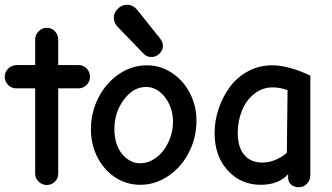

<svg xmlns="http://www.w3.org/2000/svg" viewBox="-38 -766 1386 802"><path d="M157.2 6.8Q138.2 6.8 123.5 -7.1Q108.9 -21 108.9 -40V-397H29.8Q9.8 -397 -4.2 -411.4Q-18.1 -425.8 -18.1 -444.8Q-18.1 -466.3 -2.9 -480.2Q12.2 -494.1 32.2 -494.1H108.9V-601.1Q108.9 -620.1 123.3 -635Q137.7 -649.9 157.2 -649.9Q178.2 -649.9 191.7 -635.3Q205.1 -620.6 205.1 -601.1V-494.1H290Q310.1 -494.1 324 -480Q337.9 -465.8 337.9 -444.8Q337.9 -425.8 324 -411.4Q310.1 -397 290 -397H205.1V-40Q205.1 -20.5 190.9 -6.8Q176.8 6.8 157.2 6.8Z M594.7 -527.8Q574.2 -527.8 560.5 -543L453.6 -653.8Q437.5 -669.9 437.5 -691.9Q437.5 -712.9 454.1 -729.5Q470.7 -746.1 491.7 -746.1Q518.1 -746.1 535.6 -724.1L630.9 -605Q642.6 -588.9 642.6 -575.2Q642.6 -555.7 627.9 -541.7Q613.3 -527.8 594.7 -527.8ZM547.9 5.9Q490.2 5.9 442.9 -25.4Q395.5 -56.6 368.7 -109.6Q341.8 -162.6 341.8 -226.1Q341.8 -296.9 373.5 -358.6Q405.3 -420.4 459.2 -456.8Q513.2 -493.2 575.7 -493.2Q632.8 -493.2 680.7 -461.2Q728.5 -429.2 755.6 -376.2Q782.7 -323.2 782.7 -262.2Q782.7 -190.4 750.7 -128.7Q718.8 -66.9 664.6 -30.5Q610.4 5.9 547.9 5.9ZM547.9 -84Q583 -84 614.7 -107.9Q646.5 -131.8 665.5 -171.9Q684.6 -211.9 684.6 -256.8Q684.6 -315.4 651.6 -359.1Q618.7 -402.8 571.8 -402.8Q519 -402.8 479.5 -349.9Q439.9 -296.9 439.9 -227.1Q439.9 -161.1 472.2 -122.6Q504.4 -84 547.9 -84Z M1210.4 16.1Q1190.4 16.1 1178 5.1Q1165.5 -5.9 1165.5 -23.9V-38.1Q1125 5.9 1051.3 5.9Q967.8 5.9 913.1 -54.2Q858.4 -114.3 858.4 -210Q858.4 -262.2 875.5 -312.5Q892.6 -362.8 922.6 -403.3Q952.6 -443.8 998.5 -468.5Q1044.4 -493.2 1098.1 -493.2Q1167 -493.2 1258.3 -450.2V-34.2Q1258.3 -14.2 1244.6 1Q1231 16.1 1210.4 16.1ZM1058.1 -86.9Q1086.9 -86.9 1114.5 -99.1Q1142.1 -111.3 1160.2 -127.9L1163.1 -389.2Q1133.8 -400.9 1100.1 -400.9Q1057.6 -400.9 1023.9 -374Q990.2 -347.2 972.7 -304.2Q955.1 -261.2 955.1 -211.9Q955.1 -150.9 982.2 -118.9Q1009.3 -86.9 1058.1 -86.9Z"/></svg>

Font: Comic Neue
Style: Bold
Weight: 700
Designer: Craig Rozynski
Foundry: Craig Rozynski
Version: Version 2.003;hotconv 1.0.109;makeotfexe 2.5.65596